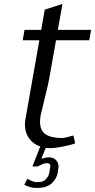

<svg xmlns="http://www.w3.org/2000/svg" viewBox="-20 -733 477 962"><path d="M103 -583.5H186.5L204.1 -684.6L293 -713.4L270 -583.5H436.5L427.2 -531.2H260.7L227.5 -343.8Q222.2 -312.5 203.4 -237.1Q184.6 -161.6 183.6 -155.3Q180.7 -137.7 180.7 -123Q180.7 -78.6 208.5 -60.1Q236.3 -41.5 291 -41.5Q306.2 -41.5 347.7 -54.2L356.9 -14.6Q324.2 -3.4 287.4 2.9Q250.5 9.3 232.9 9.3Q216.3 9.3 209 8.3L187 62.5Q210.9 55.2 223.6 55.2Q246.6 55.2 259.8 68.4Q272.9 81.5 273.4 101.6Q273.4 106.9 272 112.3L268.6 134.3Q266.6 146.5 260.3 158.4Q253.9 170.4 242.9 182.1Q231.9 193.8 212.9 201.2Q193.8 208.5 169.9 208.5H155.3Q144.5 208.5 128.4 203.6Q112.3 198.7 101.6 192.9L117.2 162.6Q121.6 166 136.2 172.6Q150.9 179.2 160.2 179.2H174.8Q195.8 179.2 209.5 165.3Q223.1 151.4 226.6 134.3L231.9 103Q233.4 94.2 229 89.4Q224.6 84.5 218.3 84.5Q205.1 84.5 194.8 88.4L168 101.1H142.6L181.6 1Q145 -11.7 125 -40.5Q105 -69.3 105 -107.9Q105 -121.1 107.4 -135.3L177.2 -531.2H93.8Z"/></svg>

Font: Resagnicto
Style: Italic
Weight: 500
Italic angle: -10°
Version: Version 0.999